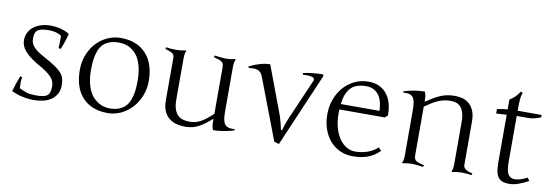

<svg xmlns="http://www.w3.org/2000/svg" viewBox="-51 -963 3819 1329"><g transform="rotate(10 1858.5 -298.5)"><path d="M386.2 -113.8Q386.2 -78.6 372.1 -53.2Q357.9 -27.8 334.2 -11.5Q310.5 4.9 279.1 12.5Q247.6 20 212.9 20Q128.9 20 55.2 -15.1Q64.5 -47.4 73.7 -75Q83 -102.5 92.8 -126L106.9 -121.1Q102.5 -99.6 102.5 -79.8Q102.5 -60.1 104 -43.9Q119.1 -36.1 132.3 -30.5Q145.5 -24.9 158.7 -21.2Q171.9 -17.6 187 -15.9Q202.1 -14.2 222.2 -14.2Q252 -14.2 271.5 -18.1Q291 -22 302 -31.5Q313 -41 317.4 -56.9Q321.8 -72.8 321.8 -96.2Q321.8 -114.3 315.7 -130.1Q309.6 -146 294.7 -161.6Q279.8 -177.2 255.1 -194.1Q230.5 -210.9 193.8 -231Q134.8 -266.1 104.5 -301Q74.2 -335.9 74.2 -376Q74.2 -407.7 87.4 -432.4Q100.6 -457 123.3 -473.9Q146 -490.7 176.3 -499.3Q206.5 -507.8 240.2 -507.8Q257.3 -507.8 276.1 -505.4Q294.9 -502.9 312.5 -498.3Q330.1 -493.7 345.5 -487.1Q360.8 -480.5 372.1 -472.2Q356.4 -408.2 334 -359.9L319.8 -365.2Q320.8 -379.4 321.3 -400.1Q321.8 -420.9 321.8 -449.2Q290 -474.1 233.9 -474.1Q206.1 -474.1 186.8 -470.7Q167.5 -467.3 155.8 -459Q144 -450.7 138.9 -436.3Q133.8 -421.9 133.8 -399.9Q133.8 -383.8 138.2 -369.9Q142.6 -356 153.8 -342.5Q165 -329.1 184.3 -315.2Q203.6 -301.3 233.9 -285.2Q281.2 -259.3 310.8 -239.7Q340.3 -220.2 357.2 -201.4Q374 -182.6 380.1 -162.1Q386.2 -141.6 386.2 -113.8Z M733.9 -507.8Q846.2 -507.8 910.2 -439Q974.1 -370.1 974.1 -247.1Q974.1 -175.8 941.4 -114.3Q908.7 -52.7 852.5 -16.4Q796.4 20 731 20Q618.2 20 554.4 -48.1Q490.7 -116.2 490.7 -241.2Q490.7 -315.4 523.4 -376.7Q556.2 -438 612.1 -472.9Q668 -507.8 733.9 -507.8ZM724.1 -474.1Q685.5 -474.1 657.2 -462.9Q628.9 -451.7 611.8 -432.6Q594.7 -413.6 584.5 -384.3Q574.2 -355 570.6 -324.2Q566.9 -293.5 566.9 -252.9Q566.9 -188.5 582.3 -140.4Q597.7 -92.3 623.5 -65.7Q649.4 -39.1 678.7 -26.6Q708 -14.2 740.7 -14.2Q778.8 -14.2 807.4 -26.1Q835.9 -38.1 853 -57.4Q870.1 -76.7 880.4 -106.2Q890.6 -135.7 894.3 -166Q897.9 -196.3 897.9 -234.9Q897.9 -289.1 887.7 -331.5Q877.4 -374 860.6 -400.4Q843.8 -426.8 820.6 -443.8Q797.4 -460.9 773.9 -467.5Q750.5 -474.1 724.1 -474.1Z M1530.8 -136.2Q1530.8 -103.5 1533.9 -81.8Q1537.1 -60.1 1545.2 -46.9Q1553.2 -33.7 1567.4 -28.1Q1581.5 -22.5 1597.2 -22.5Q1612.8 -22.5 1616.7 -22.9L1619.1 -14.2Q1538.6 9.8 1470.7 9.8Q1460.9 -16.6 1460.9 -45.9V-68.8Q1435.1 -45.9 1412.8 -29.3Q1390.6 -12.7 1369.1 -1.7Q1347.7 9.3 1325.2 14.6Q1302.7 20 1276.9 20Q1247.6 20 1218.5 13.2Q1189.5 6.3 1166 -11.2Q1142.6 -28.8 1128.2 -59.1Q1113.8 -89.4 1113.8 -136.2V-438Q1113.8 -457.5 1097.4 -467.8Q1081.1 -478 1048.8 -486.8L1052.7 -499Q1081.1 -493.2 1126 -493.2Q1153.8 -493.2 1190.9 -501L1193.8 -496.1Q1184.1 -481 1184.1 -443.8V-153.8Q1184.1 -113.3 1193.4 -87.2Q1202.6 -61 1218.3 -45.9Q1233.9 -30.8 1254.9 -25.1Q1275.9 -19.5 1299.3 -19.5Q1321.3 -19.5 1340.1 -24.2Q1358.9 -28.8 1377.9 -38.8Q1397 -48.8 1417 -64.7Q1437 -80.6 1460.9 -103V-425.8Q1460.9 -440.9 1458.3 -450.4Q1455.6 -460 1448 -466.6Q1440.4 -473.1 1426.3 -478Q1412.1 -482.9 1389.2 -488.8L1393.1 -501Q1420.9 -497.1 1440.9 -495.1Q1460.9 -493.2 1473.1 -493.2Q1501 -493.2 1538.1 -501L1541 -496.1Q1530.8 -481.4 1530.8 -443.8Z M1937 24.9 1902.8 15.1 1746.1 -396Q1739.7 -414.6 1732.9 -427.7Q1726.1 -440.9 1714.8 -448.7Q1703.6 -456.5 1685.8 -458.5Q1668 -460.4 1640.1 -457L1635.3 -466.8Q1717.3 -507.8 1782.2 -507.8L1911.1 -163.1Q1927.7 -106.9 1934.1 -73.2H1941.9Q1943.8 -79.6 1949.2 -97.4Q1954.6 -115.2 1959 -127.7Q1963.4 -140.1 1968.3 -151.9L2096.2 -446.8Q2105.5 -469.2 2068.8 -475.6Q2048.8 -478.5 2018.1 -476.1L2015.1 -487.8Q2077.1 -501 2152.8 -502.9L2159.2 -493.2Z M2231 -237.8Q2231 -289.6 2248 -338.1Q2265.1 -386.7 2296.9 -424.6Q2328.6 -462.4 2373.8 -485.1Q2418.9 -507.8 2475.1 -507.8Q2510.3 -507.8 2541.5 -495.8Q2572.8 -483.9 2595.9 -458.7Q2619.1 -433.6 2632.6 -394.3Q2646 -355 2646 -300.8L2627 -283.2H2308.1Q2307.1 -274.9 2307.1 -267.1Q2307.1 -259.3 2307.1 -251.5Q2307.1 -198.2 2319.6 -154.8Q2332 -111.3 2353.3 -80.3Q2374.5 -49.3 2403.3 -32.2Q2432.1 -15.1 2464.4 -15.1Q2484.9 -15.1 2506.1 -18.3Q2527.3 -21.5 2547.6 -28.3Q2567.9 -35.2 2586.9 -45.9Q2606 -56.6 2622.1 -71.8L2642.1 -50.8Q2603.5 -12.7 2558.1 3.7Q2512.7 20 2453.1 20Q2406.2 20 2365.5 2Q2324.7 -16.1 2294.9 -49.8Q2265.1 -83.5 2248 -131.1Q2231 -178.7 2231 -237.8ZM2464.4 -474.1Q2388.7 -474.1 2353.5 -434.8Q2318.4 -395.5 2311 -321.8H2583Q2579.1 -401.9 2547.1 -438Q2515.1 -474.1 2464.4 -474.1Z M2809.1 -361.8Q2809.1 -394.5 2805.9 -416.5Q2802.7 -438.5 2794.7 -451.7Q2786.6 -464.8 2772.5 -470.2Q2758.3 -475.6 2742.4 -475.6Q2726.6 -475.6 2723.1 -475.1L2721.2 -483.9Q2800.8 -507.8 2869.1 -507.8Q2879.4 -481.9 2879.4 -452.1V-438Q2907.7 -457 2931.6 -471.2Q2955.6 -485.4 2978.8 -495.1Q3002 -504.9 3026.4 -509.8Q3050.8 -514.6 3080.1 -514.6Q3106.4 -514.6 3132.6 -507.8Q3158.7 -501 3179.4 -483.4Q3200.2 -465.8 3213.1 -435.5Q3226.1 -405.3 3226.1 -358.9V-55.2Q3226.1 -43.5 3231.7 -35.6Q3237.3 -27.8 3246.3 -22.5Q3255.4 -17.1 3267.1 -13.4Q3278.8 -9.8 3291.5 -5.9L3287.1 5.9Q3259.8 0 3214.4 0Q3186.5 0 3149.4 7.8L3146.5 2.9Q3156.2 -11.2 3156.2 -48.8V-340.8Q3156.2 -381.8 3148.4 -408Q3140.6 -434.1 3127.2 -449Q3113.8 -463.9 3095.9 -469.7Q3078.1 -475.6 3058.1 -475.6Q3033.7 -475.6 3012.5 -471.2Q2991.2 -466.8 2970 -457.8Q2948.7 -448.7 2926.8 -435.3Q2904.8 -421.9 2879.4 -403.8V-66.9Q2879.4 -51.3 2881.8 -41.7Q2884.3 -32.2 2892.1 -25.9Q2899.9 -19.5 2914.1 -14.6Q2928.2 -9.8 2951.2 -3.9L2947.3 7.8Q2918.9 3.9 2899.2 2Q2879.4 0 2867.2 0Q2839.4 0 2802.2 7.8L2799.3 2.9Q2809.1 -11.2 2809.1 -48.8Z M3524.4 -134.8Q3524.4 -68.4 3539.1 -43.2Q3553.7 -18.1 3586.4 -18.1Q3622.1 -18.1 3673.3 -44.9L3688.5 -23.9Q3607.9 20 3556.6 20Q3529.3 20 3512.2 15.1Q3495.1 10.3 3481 -3.9Q3466.8 -18.1 3460.7 -45.7Q3454.6 -73.2 3454.6 -117.2V-448.2L3381.3 -443.8V-475.1Q3419.9 -483.4 3454.6 -485.8V-555.2Q3496.1 -578.6 3522.5 -622.1L3537.6 -616.2Q3529.3 -596.7 3526.9 -572Q3524.4 -547.4 3524.4 -488.8H3692.4V-471.7Q3671.9 -463.4 3650.9 -457.8Q3629.9 -452.1 3607.4 -452.1H3524.4Z"/></g></svg>

Font: Junge
Style: Regular
Weight: 400
Designer: Alexei Vanyashin
Foundry: Cyreal (www.cyreal.org)
Version: Version 1.002